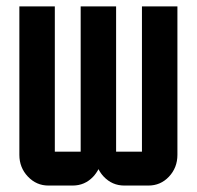

<svg xmlns="http://www.w3.org/2000/svg" viewBox="-20 -575 610 595"><path d="M285.2 -50.8Q278.3 -37.6 268.6 -27.3Q242.7 0 205.1 0H129.9Q92.8 0 66.4 -27.8Q40 -55.7 40 -95.2V-555.2H149.9V-105H230V-555.2H339.8V-105H419.9V-555.2H529.8V-95.2Q529.8 -55.2 503.4 -27.3Q477.5 0 439.9 0H365.2Q327.6 0 301.3 -27.8Q292 -37.6 285.2 -50.8Z"/></svg>

Font: Horta
Style: Regular
Weight: 600
Width: 3
Version: Version 0.11